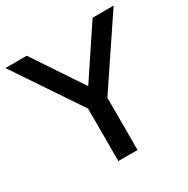

<svg xmlns="http://www.w3.org/2000/svg" viewBox="-160 -847 967 988"><g transform="rotate(-30 323.0 -352.5)"><path d="M265 0V-367L285 -282L1 -705H128L321 -415H326L519 -705H644L360 -282L379 -367V0Z"/></g></svg>

Font: Nunito Sans 6pt SemiBold
Style: Regular
Weight: 600
Version: Version 3.101;gftools[0.9.27]